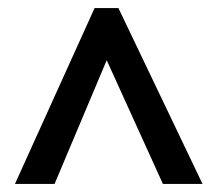

<svg xmlns="http://www.w3.org/2000/svg" viewBox="-20 -736 538 475"><path d="M214 -716H273L481 -281H383L244 -587L115 -281H17Z"/></svg>

Font: Noto Sans Display Medium Narrow
Style: Regular
Weight: 500
Width: 4
Designer: Monotype Design team
Foundry: Monotype Imaging Inc.
Version: Version 1.000